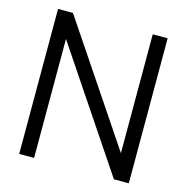

<svg xmlns="http://www.w3.org/2000/svg" viewBox="-106 -821 896 921"><g transform="rotate(15 342.0 -360.0)"><path d="M70 0V-720H144L540.3 -130V-720H614.3V0H540.3L144 -590.7V0Z"/></g></svg>

Font: Manrope
Style: Regular
Weight: 400
Designer: Mikhail Sharanda
Foundry: Mikhail Sharanda
Version: Version 4.503